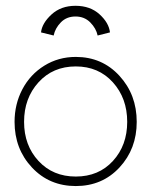

<svg xmlns="http://www.w3.org/2000/svg" viewBox="-20 -614 529 646"><path d="M118 -505Q121.5 -536 153.2 -565.2Q185 -594.5 234 -594.5Q283.5 -594.5 315 -565.8Q346.5 -537 350 -505L308.5 -494.5Q303.5 -518.5 283.8 -538.5Q264 -558.5 234 -558.5Q204 -558.5 184.8 -538.8Q165.5 -519 160.5 -494.5ZM29 -204Q29 -263.5 55.2 -313.5Q81.5 -363.5 129 -393Q176.5 -422.5 235 -422.5Q323.5 -422.5 381.8 -359Q440 -295.5 440 -204Q440 -113 382 -50.5Q324 12 235 12Q146 12 87.5 -50.5Q29 -113 29 -204ZM408 -204Q408 -283.5 359.8 -337Q311.5 -390.5 235 -390.5Q158 -390.5 109.5 -337Q61 -283.5 61 -204Q61 -125 109.5 -72.5Q158 -20 235 -20Q312 -20 360 -72.5Q408 -125 408 -204Z"/></svg>

Font: League Spartan ExtraLight
Style: Regular
Weight: 200
Foundry: The League of Moveable Type
Version: Version 2.002